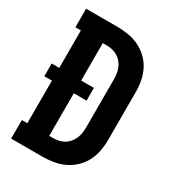

<svg xmlns="http://www.w3.org/2000/svg" viewBox="-178 -838 855 941"><g transform="rotate(30 250.0 -367.5)"><path d="M31 0V-105H62V-346H19V-418H62V-630H31V-735H207Q238 -735 269.5 -730Q301 -725 329.5 -711.5Q358 -698 381.5 -676Q405 -654 419.5 -626Q434 -598 440 -566.5Q446 -535 446 -504V-231Q446 -200 440 -168.5Q434 -137 419.5 -109Q405 -81 381.5 -59Q358 -37 329.5 -23.5Q301 -10 269.5 -5Q238 0 207 0ZM207 -105Q223 -105 239 -108.5Q255 -112 269 -120Q283 -128 293.5 -140.5Q304 -153 310.5 -168Q317 -183 319.5 -199Q322 -215 322 -231V-504Q322 -520 319.5 -536Q317 -552 310.5 -567Q304 -582 293.5 -594.5Q283 -607 269 -615Q255 -623 239 -626.5Q223 -630 207 -630H186V-418H258V-346H186V-105Z"/></g></svg>

Font: Iosevka Slab Extrabold
Style: Regular
Weight: 800
Monospace: yes
Designer: Belleve Invis
Foundry: Belleve Invis
Version: Version 11.1.1; ttfautohint (v1.8.3)